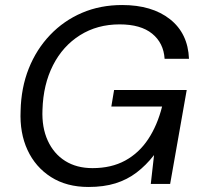

<svg xmlns="http://www.w3.org/2000/svg" viewBox="-20 -732 801 764"><path d="M332 12Q245 12 183 -27.5Q121 -67 89.5 -135Q58 -203 62 -291Q64 -383 94.5 -459.5Q125 -536 179.5 -593Q234 -650 306.5 -681Q379 -712 466 -712Q585 -712 656.5 -655.5Q728 -599 732 -498H635Q631 -561 585.5 -598Q540 -635 456 -635Q367 -635 298.5 -592Q230 -549 191 -472.5Q152 -396 149 -295Q146 -225 170 -172.5Q194 -120 239.5 -91.5Q285 -63 348 -63Q423 -63 478 -93Q533 -123 569.5 -178Q606 -233 625 -308H423L434 -374H723L657 0H580L593 -115Q561 -74 523.5 -45.5Q486 -17 439.5 -2.5Q393 12 332 12Z"/></svg>

Font: DM Sans 17pt
Style: Italic
Weight: 400
Italic angle: -10°
Version: Version 4.004;gftools[0.9.30]